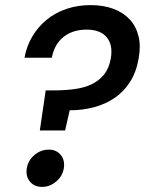

<svg xmlns="http://www.w3.org/2000/svg" viewBox="-20 -725 578 752"><path d="M76 -499Q84 -544 106.5 -582Q129 -620 162.5 -647.5Q196 -675 240 -690Q284 -705 335 -705Q385 -705 424 -690.5Q463 -676 488 -649Q513 -622 522.5 -583.5Q532 -545 523 -496Q514 -443 489.5 -404.5Q465 -366 429 -341.5Q393 -317 348 -305Q303 -293 253 -293L235 -214H136L159 -371H192Q234 -371 271.5 -376Q309 -381 338 -394.5Q367 -408 387 -432.5Q407 -457 414 -496Q423 -549 398 -579Q373 -609 319 -609Q265 -609 229 -580.5Q193 -552 183 -499ZM230 -66Q225 -35 200 -14Q175 7 145 7Q114 7 97 -14Q80 -35 85 -66Q90 -97 115 -118Q140 -139 171 -139Q201 -139 218 -118Q235 -97 230 -66Z"/></svg>

Font: SVN-Poppins Medium
Style: Italic
Weight: 500
Italic angle: -10°
Designer: Ninad Kale (Devanagari), Jonny Pinhorn (Latin)
Foundry: Indian Type Foundry
Version: Version 3.002 2017; ttfautohint (v1.8.3)